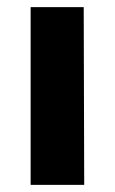

<svg xmlns="http://www.w3.org/2000/svg" viewBox="-20 -519 322 539"><path d="M66 0V-499H215L216.4 0Z"/></svg>

Font: Maven Pro
Style: Regular
Weight: 400
Designer: Joe Prince
Foundry: Joe Prince
Version: Version 2.103